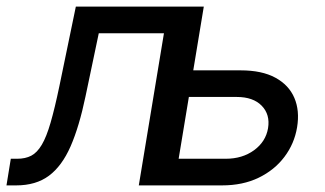

<svg xmlns="http://www.w3.org/2000/svg" viewBox="-43 -561 983 581"><path d="M-23.4 0 -10.3 -80.6H9.3Q33.7 -80.6 51.5 -89.8Q69.3 -99.1 83.5 -123Q97.7 -147 110.1 -189.9Q122.6 -232.9 136.7 -300.3L186.5 -541H553.7L464.4 0H377L453.1 -460.4H255.9L215.8 -269.5Q196.8 -178.2 170.7 -118.4Q144.5 -58.6 105.2 -29.3Q65.9 0 5.9 0ZM528.8 -348.1H685.5Q749.5 -348.1 790.3 -325.9Q831.1 -303.7 847.7 -264.9Q864.3 -226.1 856 -175.8Q847.7 -126 817.6 -86.2Q787.6 -46.4 739.7 -23.2Q691.9 0 628.9 0H397L486.8 -541H573.7L497.6 -80.6H640.1Q690.4 -80.6 725.8 -106.4Q761.2 -132.3 768.1 -172.9Q774.9 -214.4 749 -241Q723.1 -267.6 673.3 -267.6H515.1Z"/></svg>

Font: Inter 17pt
Style: Italic
Weight: 400
Italic angle: -9.3988°
Version: Version 4.001;git-66647c0bb